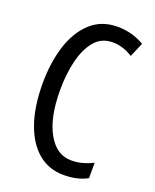

<svg xmlns="http://www.w3.org/2000/svg" viewBox="-138 -805 722 894"><g transform="rotate(20 223.0 -357.5)"><path d="M292 -649Q237 -649 203 -608.5Q169 -568 153 -501.5Q137 -435 137 -357Q137 -221 180.5 -143.5Q224 -66 297 -66Q327 -66 353.5 -73.5Q380 -81 404 -93V-17Q356 10 287 10Q214 10 161 -34Q108 -78 79 -160.5Q50 -243 50 -358Q50 -460 76 -543Q102 -626 155.5 -675.5Q209 -725 289 -725Q361 -725 422 -689L392 -618Q370 -632 345 -640.5Q320 -649 292 -649Z"/></g></svg>

Font: Noto Sans Bengali UI ExtraCondensed
Style: Regular
Weight: 400
Width: 2
Designer: Jelle Bosma - Monotype Design Team
Foundry: Monotype Imaging Inc.
Version: Version 2.003; ttfautohint (v1.8.4.7-5d5b)